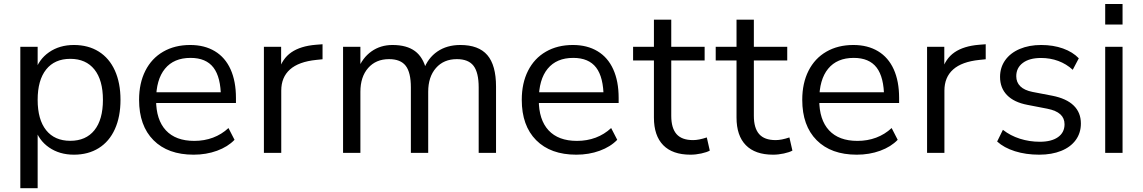

<svg xmlns="http://www.w3.org/2000/svg" viewBox="-20 -777 5809 976"><path d="M592.5 -269.5Q592.5 -183.7 564 -120.7Q535.5 -57.6 482 -24.2Q428.5 9.3 355.7 9.3Q282.6 9.3 229.3 -27.5Q176 -64.3 157.1 -128.4L171.4 -127.3V179.7H83.3V-539.1H171.4V-410.6H157.1Q176.3 -474.7 229.4 -511.5Q282.5 -548.3 355.7 -548.3Q428.5 -548.3 482 -514.9Q535.5 -481.4 564 -418.4Q592.5 -355.3 592.5 -269.5ZM171.4 -269.5Q171.4 -169.1 214.6 -115.1Q257.8 -61.2 337.3 -61.2Q416.7 -61.2 460 -115.1Q503.2 -169.1 503.2 -269.5Q503.2 -369.6 460 -423.8Q416.7 -477.9 337.3 -477.9Q257.8 -477.9 214.6 -423.8Q171.4 -369.6 171.4 -269.5Z M687 -269.5Q687 -354.2 718.9 -417.3Q750.7 -480.3 809.6 -514.3Q868.4 -548.3 947 -548.3Q1019.7 -548.3 1072.2 -516.7Q1124.8 -485.1 1152.1 -424.5Q1179.4 -363.9 1179.4 -279.3V-253.4H754.8V-308.1H1121.3L1103 -281.1Q1102.7 -384.3 1065.1 -433.5Q1027.5 -482.7 948.6 -482.7Q863.9 -482.7 818.7 -427.7Q773.4 -372.7 773.4 -268.9Q773.4 -168 823.3 -114.4Q873.2 -60.8 967.5 -60.8Q1018.7 -60.8 1062.7 -77.3Q1106.8 -93.9 1141.4 -126.1L1172.2 -66.3Q1138.1 -30.8 1083.2 -10.7Q1028.3 9.3 964.1 9.3Q833.6 9.3 760.3 -64.3Q687 -137.9 687 -269.5Z M1321.5 -539.1H1409.1V-415.2H1396.2Q1414.3 -478.8 1461 -510.9Q1507.7 -543 1585.4 -549.4L1619.6 -552.1V-475.8L1587.6 -472.5Q1498.4 -463.4 1454 -423.8Q1409.7 -384.3 1409.7 -316.5V0H1321.5Z M1723.9 -539.1H1812V-424H1799.3Q1822.3 -483 1868.2 -515.7Q1914.2 -548.3 1975.2 -548.3Q2047.5 -548.3 2089.5 -517.2Q2131.5 -486 2147 -420.8H2132.8Q2154.9 -482.1 2203.4 -515.2Q2252 -548.3 2319.9 -548.3Q2413.1 -548.3 2457.3 -496.9Q2501.5 -445.4 2501.5 -337V0H2413.3V-332.4Q2413.3 -408.4 2387.2 -442.4Q2361.1 -476.4 2302.4 -476.4Q2235.6 -476.4 2196.2 -431.4Q2156.7 -386.4 2156.7 -310.3V0H2068.6V-332.4Q2068.6 -408.4 2042.5 -442.4Q2016.4 -476.4 1957.6 -476.4Q1890.9 -476.4 1851.4 -431.4Q1812 -386.4 1812 -310.3V0H1723.9Z M2632.3 -269.5Q2632.3 -354.2 2664.2 -417.3Q2696 -480.3 2754.9 -514.3Q2813.7 -548.3 2892.3 -548.3Q2965 -548.3 3017.5 -516.7Q3070.1 -485.1 3097.4 -424.5Q3124.8 -363.9 3124.8 -279.3V-253.4H2700.1V-308.1H3066.7L3048.3 -281.1Q3048 -384.3 3010.4 -433.5Q2972.8 -482.7 2893.9 -482.7Q2809.2 -482.7 2764 -427.7Q2718.8 -372.7 2718.8 -268.9Q2718.8 -168 2768.6 -114.4Q2818.5 -60.8 2912.8 -60.8Q2964 -60.8 3008.1 -77.3Q3052.1 -93.9 3086.7 -126.1L3117.6 -66.3Q3083.4 -30.8 3028.5 -10.7Q2973.6 9.3 2909.4 9.3Q2778.9 9.3 2705.6 -64.3Q2632.3 -137.9 2632.3 -269.5Z M3304.1 -179.3V-469.7H3198.2V-539.1H3304.1V-677.1H3392.2V-539.1H3561.9V-469.7H3392.2V-188Q3392.2 -126.2 3418.9 -95.5Q3445.7 -64.8 3503.1 -64.8Q3532.6 -64.8 3572.9 -78.4L3588.1 -11.4Q3572.8 -2.9 3544.7 3.2Q3516.7 9.3 3490 9.3Q3398.8 9.3 3351.4 -39Q3304.1 -87.3 3304.1 -179.3Z M3724 -179.3V-469.7H3618.2V-539.1H3724V-677.1H3812.1V-539.1H3981.8V-469.7H3812.1V-188Q3812.1 -126.2 3838.9 -95.5Q3865.6 -64.8 3923 -64.8Q3952.5 -64.8 3992.8 -78.4L4008.1 -11.4Q3992.7 -2.9 3964.7 3.2Q3936.6 9.3 3909.9 9.3Q3818.7 9.3 3771.4 -39Q3724 -87.3 3724 -179.3Z M4058.1 -269.5Q4058.1 -354.2 4090 -417.3Q4121.8 -480.3 4180.7 -514.3Q4239.5 -548.3 4318.1 -548.3Q4390.7 -548.3 4443.3 -516.7Q4495.8 -485.1 4523.2 -424.5Q4550.5 -363.9 4550.5 -279.3V-253.4H4125.9V-308.1H4492.4L4474.1 -281.1Q4473.8 -384.3 4436.2 -433.5Q4398.6 -482.7 4319.7 -482.7Q4235 -482.7 4189.8 -427.7Q4144.5 -372.7 4144.5 -268.9Q4144.5 -168 4194.4 -114.4Q4244.3 -60.8 4338.6 -60.8Q4389.8 -60.8 4433.8 -77.3Q4477.9 -93.9 4512.5 -126.1L4543.3 -66.3Q4509.2 -30.8 4454.3 -10.7Q4399.4 9.3 4335.2 9.3Q4204.7 9.3 4131.4 -64.3Q4058.1 -137.9 4058.1 -269.5Z M4692.6 -539.1H4780.2V-415.2H4767.3Q4785.4 -478.8 4832.1 -510.9Q4878.8 -543 4956.5 -549.4L4990.7 -552.1V-475.8L4958.7 -472.5Q4869.5 -463.4 4825.1 -423.8Q4780.8 -384.3 4780.8 -316.5V0H4692.6Z M5048.8 -57.6 5078.1 -117.1Q5116.1 -87.2 5164.6 -71.8Q5213 -56.4 5265.6 -56.4Q5325.1 -56.4 5358.2 -79.9Q5391.4 -103.4 5391.4 -145.4Q5391.4 -176.4 5369.9 -196Q5348.4 -215.6 5303.7 -224.4L5203 -243.9Q5134.8 -256.8 5099.2 -293.3Q5063.6 -329.7 5063.6 -386Q5063.6 -434.1 5089.8 -471Q5116.1 -507.9 5163.6 -528.1Q5211.1 -548.3 5272.6 -548.3Q5333.9 -548.3 5383.7 -530.5Q5433.5 -512.6 5463.9 -480.6L5433.1 -422.2Q5400.6 -452 5359.6 -467.2Q5318.5 -482.3 5271.9 -482.3Q5213 -482.3 5179.5 -457.3Q5146 -432.3 5146 -389.5Q5146 -358.6 5166.6 -338.3Q5187.3 -317.9 5228.8 -309.7L5328.7 -290.5Q5401 -276.4 5437.7 -240.7Q5474.5 -205.1 5474.5 -149.2Q5474.5 -101.2 5448.5 -65.4Q5422.5 -29.5 5374.5 -10.1Q5326.4 9.3 5262.9 9.3Q5194.7 9.3 5139.1 -8.3Q5083.5 -25.9 5048.8 -57.6Z M5598.1 -756.6H5686.3V-652.3H5598.1ZM5598.1 -539.1H5686.3V0H5598.1Z"/></svg>

Font: Min Sans VF VF
Style: Regular
Weight: 400
Designer: Jinseong-Kim, NotoSansCJK, Nunito
Foundry: Jinseong-Kim
Version: Version 1.420;Glyphs 3.1.2 (3151)